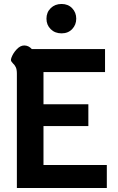

<svg xmlns="http://www.w3.org/2000/svg" viewBox="-20 -947 593 967"><path d="M65 -576Q65 -597 59.5 -608.5Q54 -620 45 -628Q41 -632 38 -636.5Q35 -641 35 -646Q35 -649 37 -655Q45 -678 63.5 -698Q82 -718 102 -718Q124 -718 140 -700H509V-584H199V-422H425V-312H199V-116H518V0H65ZM214 -853Q214 -885 235.5 -906Q257 -927 290 -927Q323 -927 343.5 -905.5Q364 -884 364 -853Q364 -822 343.5 -800.5Q323 -779 290 -779Q257 -779 235.5 -800Q214 -821 214 -853Z"/></svg>

Font: Niramit
Style: Bold
Weight: 700
Designer: Katatrad Aksorn Co.,Ltd.
Foundry: Cadson Demak Co.,Ltd.
Version: Version 1.001; ttfautohint (v1.6)